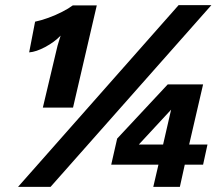

<svg xmlns="http://www.w3.org/2000/svg" viewBox="-20 -724 853 744"><path d="M146 -307 197 -522Q199 -532 203 -547Q207 -562 211 -573.5Q215 -585 215 -586Q191 -561 155.5 -542Q120 -523 93 -521L116 -640Q140 -645 167.5 -655Q195 -665 220.5 -678Q246 -691 262 -703H355L263 -307ZM50 0 672 -704H799L176 0ZM574 0 594 -86H411L434 -187L630 -397H767L713 -164H784L767 -86H696L677 0ZM518 -164H612L643 -299Z"/></svg>

Font: Prodigy Sans
Style: Bold Italic
Weight: 700
Italic angle: -13°
Designer: Wei Huang
Foundry: Wei Huang
Version: Version 1.003; ttfautohint (v1.8.3)